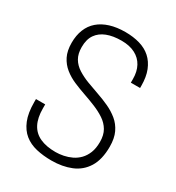

<svg xmlns="http://www.w3.org/2000/svg" viewBox="-171 -802 841 919"><g transform="rotate(30 249.0 -343.0)"><path d="M253 12Q207 12 168.5 3Q130 -6 102 -28.5Q74 -51 58 -90Q42 -129 42 -189Q42 -194 42 -197.5Q42 -201 42 -206H93Q93 -201 93 -195.5Q93 -190 93 -184Q93 -132 110.5 -98.5Q128 -65 163 -49Q198 -33 249 -33Q270 -33 292.5 -37.5Q315 -42 336 -52Q357 -62 373.5 -79Q390 -96 400 -121Q410 -146 410 -181Q410 -219 395 -244.5Q380 -270 354.5 -287Q329 -304 297.5 -317Q266 -330 232.5 -341.5Q199 -353 167.5 -366.5Q136 -380 110.5 -400.5Q85 -421 70 -451Q55 -481 55 -525Q55 -566 68 -598.5Q81 -631 106.5 -653Q132 -675 169 -686.5Q206 -698 253 -698Q297 -698 333 -687.5Q369 -677 394 -654.5Q419 -632 433 -597Q447 -562 447 -513V-501H396V-521Q396 -562 380 -591.5Q364 -621 333 -637Q302 -653 258 -653Q211 -653 177.5 -640Q144 -627 125.5 -600.5Q107 -574 107 -531Q107 -494 121.5 -469.5Q136 -445 162 -428.5Q188 -412 219.5 -400Q251 -388 284.5 -376.5Q318 -365 349.5 -350.5Q381 -336 406.5 -315Q432 -294 447 -262.5Q462 -231 462 -185Q462 -114 435 -70.5Q408 -27 360.5 -7.5Q313 12 253 12Z"/></g></svg>

Font: Archivo Condensed Thin
Style: Regular
Weight: 250
Width: 3
Designer: Hector Gatti
Foundry: Omnibus-Type
Version: Version 2.001